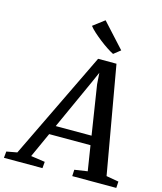

<svg xmlns="http://www.w3.org/2000/svg" viewBox="-208 -1094 1009 1196"><g transform="rotate(15 296.0 -496.0)"><path d="M-67.5 0 -63.5 -41.5 4.5 -54 339.5 -747.5H458L579.5 -55.5L659.5 -41.5L657 0H373L375 -41.5L458.5 -54L433 -215.5H166.5L93.5 -54.5L184.5 -41.5L181 0ZM193 -274.5H424L374.5 -592.5L369.5 -665.5L339.5 -597.5ZM421.5 -801Q404 -809.5 379.8 -825.5Q355.5 -841.5 330.2 -861.2Q305 -881 283.2 -900.5Q261.5 -920 249.5 -936L322.5 -991.5L465 -835.5Z"/></g></svg>

Font: Merriweather Light 18pt Medium
Style: Italic
Weight: 500
Italic angle: -7.8°
Version: Version 2.101